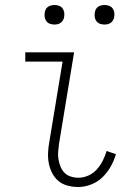

<svg xmlns="http://www.w3.org/2000/svg" viewBox="-20 -739 540 767"><path d="M293 8Q271 8 250 2.5Q229 -3 213.5 -16Q198 -29 188.5 -47.5Q179 -66 175 -86.5Q171 -107 172 -129Q173 -151 177 -172L230 -493H81V-530H276L216 -166Q214 -151 212.5 -135Q211 -119 213.5 -103.5Q216 -88 221.5 -74Q227 -60 237 -49.5Q247 -39 262 -34Q277 -29 293 -29Q313 -29 332.5 -37.5Q352 -46 366.5 -62Q381 -78 390.5 -97Q400 -116 406 -136L443 -123Q436 -98 422.5 -74Q409 -50 389.5 -31Q370 -12 344 -2Q318 8 293 8ZM397 -641Q388 -641 379.5 -644Q371 -647 365.5 -654Q360 -661 358.5 -670.5Q357 -680 359 -690Q360 -696 363 -702Q366 -708 372 -712Q378 -716 384.5 -717.5Q391 -719 397 -719Q407 -719 415.5 -716Q424 -713 429.5 -706Q435 -699 436.5 -689.5Q438 -680 436 -670Q435 -664 431.5 -658Q428 -652 422.5 -648Q417 -644 410.5 -642.5Q404 -641 397 -641ZM197 -641Q188 -641 179.5 -644Q171 -647 165.5 -654Q160 -661 158.5 -670.5Q157 -680 159 -690Q160 -696 163 -702Q166 -708 172 -712Q178 -716 184.5 -717.5Q191 -719 197 -719Q207 -719 215.5 -716Q224 -713 229.5 -706Q235 -699 236.5 -689.5Q238 -680 236 -670Q235 -664 231.5 -658Q228 -652 222.5 -648Q217 -644 210.5 -642.5Q204 -641 197 -641Z"/></svg>

Font: Iosevka Slab Extralight
Style: Italic
Weight: 200
Italic angle: -9°
Monospace: yes
Designer: Belleve Invis
Foundry: Belleve Invis
Version: Version 11.1.1; ttfautohint (v1.8.3)